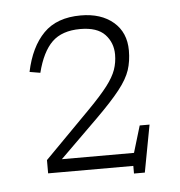

<svg xmlns="http://www.w3.org/2000/svg" viewBox="-38 -751 447 476"><g transform="rotate(-5 185.0 -513.0)"><path d="M326 -429.5 304 -312H277V-331H65V-364L179.5 -480Q210.5 -511.5 227 -533Q243.5 -554.5 249.8 -572.5Q256 -590.5 256 -610Q256 -639.5 236.8 -660Q217.5 -680.5 175.5 -680.5Q130 -680.5 105.2 -656.5Q80.5 -632.5 67.5 -581L41 -585.5Q54 -647 87 -680.5Q120 -714 179.5 -714Q230 -714 260.5 -688Q291 -662 291 -617Q291 -590.5 283.8 -568.5Q276.5 -546.5 256.2 -520.8Q236 -495 196.5 -456L102 -363H281.5L301.5 -429.5Z"/></g></svg>

Font: Newsreader 6pt ExtraLight
Style: Regular
Weight: 275
Designer: Hugues Gentile
Foundry: Production Type
Version: Version 1.003; ttfautohint (v1.8.3)